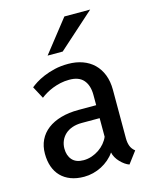

<svg xmlns="http://www.w3.org/2000/svg" viewBox="-116 -842 743 930"><g transform="rotate(-15 255.5 -377.5)"><path d="M416.5 9.8Q405.8 6.3 394.3 -1.7Q382.8 -9.8 372.6 -20.5Q362.3 -31.2 355 -43.9Q347.7 -56.6 345.2 -69.8Q333 -51.8 315.7 -36.9Q298.3 -22 278.1 -11.5Q257.8 -1 235.4 4.6Q212.9 10.3 189.9 10.3Q152.3 10.3 123.3 -0.7Q94.2 -11.7 74.5 -32Q54.7 -52.2 44.4 -81.3Q34.2 -110.4 34.2 -146.5Q34.2 -184.6 48.8 -214.8Q63.5 -245.1 91.1 -266.1Q118.7 -287.1 157.7 -298.3Q196.8 -309.6 246.1 -309.6H335V-361.3Q335 -408.7 311.8 -435.8Q288.6 -462.9 239.7 -462.4Q216.8 -462.4 195.8 -457.8Q174.8 -453.1 156.2 -445.8Q137.7 -438.5 122.3 -429.4Q106.9 -420.4 95.2 -411.1L62.5 -472.2Q71.8 -480 89.1 -491.2Q106.4 -502.4 131.1 -512.9Q155.8 -523.4 186.8 -530.8Q217.8 -538.1 255.4 -538.1Q294.4 -538.1 327.1 -526.4Q359.9 -514.6 383.3 -491.9Q406.7 -469.2 419.7 -436Q432.6 -402.8 432.6 -360.4V-117.2Q432.6 -95.7 438.7 -78.9Q444.8 -62 460.9 -49.3ZM208 -67.9Q229 -67.9 249 -74.7Q269 -81.5 285.9 -93Q302.7 -104.5 315.4 -119.6Q328.1 -134.8 335 -151.4V-244.6H245.6Q218.3 -244.6 197 -237.1Q175.8 -229.5 161.4 -216.1Q147 -202.6 139.4 -184.6Q131.8 -166.5 131.8 -146Q131.8 -110.8 150.9 -89.4Q169.9 -67.9 208 -67.9ZM297.4 -764.6H426.8L245.6 -602.5H169.9Z"/></g></svg>

Font: Ufes Sans
Style: Regular
Weight: 400
Designer: Ricardo Esteves, Filipe Motta, Cassio Ferreira, Ana Quintelato & Breno Mello
Foundry: ProDesignUfes - Ricardo Esteves, Filipe Motta, Cassio Ferreira, Ana Quintelato & Breno Mello (This is a derivative work,
Version: Version 2.0